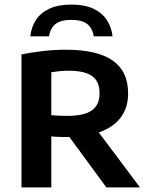

<svg xmlns="http://www.w3.org/2000/svg" viewBox="-20 -820 652 840"><path d="M74 0V-582Q116 -590.5 166 -596.5Q216 -602.5 268.5 -602.5Q404.5 -602.5 472.5 -555.5Q540.5 -508.5 540.5 -411.5Q540.5 -348.5 508.2 -306Q476 -263.5 416 -242Q356 -220.5 273.5 -220.5Q255.5 -220.5 238.5 -221Q221.5 -221.5 204.5 -223V0ZM445.5 0 243.5 -275H386.5L592.5 0ZM274 -313Q348 -313 381.8 -337Q415.5 -361 415.5 -411.5Q415.5 -464 383 -487.2Q350.5 -510.5 281 -510.5Q259.5 -510.5 241 -508.8Q222.5 -507 204.5 -504V-316Q224.5 -314.5 239 -313.8Q253.5 -313 274 -313ZM112.5 -661Q117.5 -703.5 138.5 -734.5Q159.5 -765.5 197.8 -782.8Q236 -800 292 -800Q348.5 -800 386.8 -782.8Q425 -765.5 446.2 -734.2Q467.5 -703 472.5 -661H390.5Q384.5 -696.5 361.8 -714.8Q339 -733 292 -733Q245.5 -733 222.8 -714.8Q200 -696.5 194.5 -661Z"/></svg>

Font: Encode Sans SC SemiBold
Style: Regular
Weight: 600
Version: Version 3.002